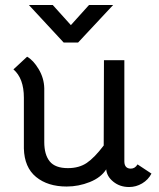

<svg xmlns="http://www.w3.org/2000/svg" viewBox="-20 -742 640 772"><path d="M248 8Q172 8 125 -30.5Q78 -69 76 -145V-349Q76 -427 34 -463L89 -514Q114 -500 135.5 -464Q157 -428 158 -387V-171Q158 -120 180 -93Q202 -66 253 -66Q298 -66 329 -87Q360 -108 397 -157L398 -500H480V-93Q480 -79 486.5 -71.5Q493 -64 506 -64Q523 -64 533 -81L589 -44Q576 -19 551.5 -4.5Q527 10 499 10Q462 10 435.5 -11.5Q409 -33 407 -62V-61Q386 -28 341 -10Q296 8 248 8ZM96 -722H192L265 -641L338 -722H435L294 -571H236Z"/></svg>

Font: Bellota
Style: Bold
Weight: 700
Designer: Kemie Guaida
Foundry: Kemie Guaida
Version: Version 4.001